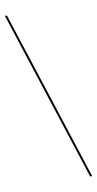

<svg xmlns="http://www.w3.org/2000/svg" viewBox="-135 -797 483 955"><g transform="rotate(-15 106.5 -319.5)"><path d="M203 121 0 -760H10L213 121Z"/></g></svg>

Font: Noto Serif Display Condensed Light
Style: Regular
Weight: 300
Width: 3
Designer: Monotype Design Team
Foundry: Monotype Imaging Inc.
Version: Version 2.009